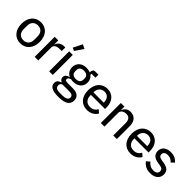

<svg xmlns="http://www.w3.org/2000/svg" viewBox="188 -2043 3511 3511"><g transform="rotate(45 1944.0 -287.0)"><path d="M281 12Q228 12 184.5 -7Q141 -26 110 -61.5Q79 -97 62 -147Q45 -197 45 -259Q45 -321 62 -371Q79 -421 110 -456.5Q141 -492 184.5 -511Q228 -530 281 -530Q334 -530 377.5 -511Q421 -492 452 -456.5Q483 -421 500 -371Q517 -321 517 -259Q517 -197 500 -147Q483 -97 452 -61.5Q421 -26 377.5 -7Q334 12 281 12ZM281 -68Q342 -68 380 -106Q418 -144 418 -220V-298Q418 -374 380 -412Q342 -450 281 -450Q220 -450 182 -412Q144 -374 144 -298V-220Q144 -144 182 -106Q220 -68 281 -68Z M644 0V-518H737V-419H742Q748 -438 760 -456Q772 -474 790 -487.5Q808 -501 832.5 -509.5Q857 -518 888 -518H919V-425H873Q808 -425 772.5 -401.5Q737 -378 737 -340V0Z M1019 0V-518H1112V0ZM1076 -584 1017 -611 1105 -786 1187 -746Z M1721 53Q1721 134 1658.5 173Q1596 212 1464 212Q1340 212 1286.5 179Q1233 146 1233 86Q1233 44 1255.5 20Q1278 -4 1318 -14V-25Q1267 -45 1267 -101Q1267 -140 1293 -161Q1319 -182 1357 -191V-195Q1311 -217 1286 -257.5Q1261 -298 1261 -352Q1261 -391 1275 -424Q1289 -457 1314.5 -480.5Q1340 -504 1377 -517Q1414 -530 1461 -530Q1488 -530 1512 -525Q1536 -520 1557 -512V-523Q1557 -555 1572 -574.5Q1587 -594 1620 -594H1699V-516H1597V-488Q1662 -440 1662 -352Q1662 -313 1648 -280Q1634 -247 1608 -224Q1582 -201 1545 -188Q1508 -175 1461 -175Q1446 -175 1431 -176.5Q1416 -178 1403 -181Q1380 -174 1362 -161Q1344 -148 1344 -126Q1344 -103 1364.5 -95Q1385 -87 1420 -87H1538Q1634 -87 1677.5 -49.5Q1721 -12 1721 53ZM1634 62Q1634 33 1611.5 15.5Q1589 -2 1532 -2H1358Q1316 20 1316 64Q1316 96 1341.5 118.5Q1367 141 1428 141H1498Q1564 141 1599 121.5Q1634 102 1634 62ZM1462 -245Q1512 -245 1540.5 -268Q1569 -291 1569 -339V-365Q1569 -413 1540.5 -436Q1512 -459 1462 -459Q1412 -459 1383.5 -436Q1355 -413 1355 -365V-339Q1355 -291 1383.5 -268Q1412 -245 1462 -245Z M2001 12Q1947 12 1903.5 -7.5Q1860 -27 1829.5 -62Q1799 -97 1782.5 -147Q1766 -197 1766 -259Q1766 -320 1782.5 -370.5Q1799 -421 1829.5 -456Q1860 -491 1903.5 -510.5Q1947 -530 2001 -530Q2055 -530 2097.5 -510.5Q2140 -491 2169 -457Q2198 -423 2213 -376Q2228 -329 2228 -275V-236H1863V-215Q1863 -150 1901 -108.5Q1939 -67 2009 -67Q2058 -67 2093 -89Q2128 -111 2149 -151L2209 -100Q2182 -49 2128 -18.5Q2074 12 2001 12ZM2001 -455Q1971 -455 1945.5 -444Q1920 -433 1901.5 -413.5Q1883 -394 1873 -367Q1863 -340 1863 -308V-301H2129V-311Q2129 -376 2094.5 -415.5Q2060 -455 2001 -455Z M2355 0V-518H2448V-433H2453Q2471 -476 2505.5 -503Q2540 -530 2599 -530Q2679 -530 2724.5 -478Q2770 -426 2770 -331V0H2677V-317Q2677 -449 2568 -449Q2545 -449 2523.5 -443Q2502 -437 2485 -425.5Q2468 -414 2458 -396.5Q2448 -379 2448 -355V0Z M3126 12Q3072 12 3028.5 -7.5Q2985 -27 2954.5 -62Q2924 -97 2907.5 -147Q2891 -197 2891 -259Q2891 -320 2907.5 -370.5Q2924 -421 2954.5 -456Q2985 -491 3028.5 -510.5Q3072 -530 3126 -530Q3180 -530 3222.5 -510.5Q3265 -491 3294 -457Q3323 -423 3338 -376Q3353 -329 3353 -275V-236H2988V-215Q2988 -150 3026 -108.5Q3064 -67 3134 -67Q3183 -67 3218 -89Q3253 -111 3274 -151L3334 -100Q3307 -49 3253 -18.5Q3199 12 3126 12ZM3126 -455Q3096 -455 3070.5 -444Q3045 -433 3026.5 -413.5Q3008 -394 2998 -367Q2988 -340 2988 -308V-301H3254V-311Q3254 -376 3219.5 -415.5Q3185 -455 3126 -455Z M3639 12Q3567 12 3517.5 -15Q3468 -42 3432 -88L3495 -142Q3524 -105 3560.5 -85Q3597 -65 3645 -65Q3695 -65 3721 -85.5Q3747 -106 3747 -142Q3747 -171 3729.5 -190Q3712 -209 3664 -216L3620 -223Q3583 -228 3552 -239Q3521 -250 3499 -268Q3477 -286 3464.5 -312Q3452 -338 3452 -374Q3452 -412 3466 -441.5Q3480 -471 3505 -490.5Q3530 -510 3564.5 -520Q3599 -530 3640 -530Q3706 -530 3750 -508Q3794 -486 3827 -447L3768 -391Q3749 -416 3716.5 -434.5Q3684 -453 3637 -453Q3589 -453 3565.5 -433Q3542 -413 3542 -380Q3542 -345 3564.5 -329Q3587 -313 3632 -306L3676 -299Q3762 -286 3799.5 -249Q3837 -212 3837 -152Q3837 -76 3784 -32Q3731 12 3639 12Z"/></g></svg>

Font: IBM Plex Sans Thai Looped Text
Style: Regular
Weight: 450
Designer: Mike Abbink, Paul van der Laan, Pieter van Rosmalen, Ben Mitchell, Mark Frömberg
Foundry: Bold Monday
Version: Version 1.1